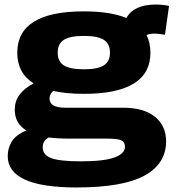

<svg xmlns="http://www.w3.org/2000/svg" viewBox="-20 -605 774 845"><path d="M317 220Q14 220 14 82Q14 48 31 19Q48 -10 96 -31Q71 -46 58 -68.5Q45 -91 45 -122Q45 -161 67 -189.5Q89 -218 128 -238Q56 -283 56 -373Q56 -555 349 -555Q465 -555 536 -526Q570 -585 665 -585Q697 -585 724 -579L706 -452Q695 -454 682.5 -455.5Q670 -457 658 -457Q639 -457 625 -451Q642 -417 642 -373Q642 -192 349 -192Q271 -192 214 -205Q198 -190 198 -171Q198 -131 267 -131H520Q613 -131 662 -91Q711 -51 711 17Q711 116 615.5 168Q520 220 317 220ZM349 -300Q409 -300 436.5 -317Q464 -334 464 -373Q464 -413 436.5 -430Q409 -447 349 -447Q289 -447 261.5 -430Q234 -413 234 -373Q234 -334 261.5 -317Q289 -300 349 -300ZM168 44Q168 76 204.5 90.5Q241 105 335 105Q438 105 484 88Q530 71 530 41Q530 20 513.5 12.5Q497 5 449 5H283Q233 5 194 0Q179 9 173.5 19.5Q168 30 168 44Z"/></svg>

Font: Georama Extended
Style: Bold
Weight: 700
Width: 7
Designer: Jean-Baptiste Levee
Foundry: Production Type
Version: Version 1.000